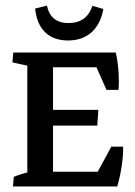

<svg xmlns="http://www.w3.org/2000/svg" viewBox="-20 -673 488 693"><path d="M78.6 -7.3V-476.6H171.4V-7.3ZM126.5 0V-53.2H391.6L403.3 0ZM403.3 0 320.3 -30.3 381.8 -143.6H424.3Q425.3 -115.7 419.7 -76.7Q414.1 -37.6 403.3 0ZM118.7 -219.7V-276.4H335L331.1 -219.7ZM98.1 -430.2V-483.4H397.9L388.7 -430.2ZM364.3 -348.6 318.8 -451.2 397.9 -483.4Q405.3 -449.7 407.7 -414.8Q410.2 -379.9 407.7 -348.6ZM26.9 0 29.8 -34.7Q54.2 -44.9 91.3 -53.7L78.6 -13.2V-84H171.4V-13.2L160.6 -49.8L225.6 -35.6L222.7 0ZM223.6 -483.4 220.7 -448.7Q196.3 -438.5 159.2 -429.7L171.4 -470.2V-399.4H78.6V-470.2L89.8 -433.6L24.9 -447.8L27.8 -483.4ZM225.6 -526.9Q173.3 -526.9 142.8 -556.6Q112.3 -586.4 106.9 -642.1L149.4 -652.8Q162.1 -589.8 227.5 -589.8Q293 -589.8 313.5 -651.9L353 -640.6Q343.3 -585.9 310.3 -556.4Q277.3 -526.9 225.6 -526.9Z"/></svg>

Font: Markazi Text Medium
Style: Regular
Weight: 500
Designer: Borna Izadpanah (Arabic designer), Fiona Ross (Arabic design director) and Florian Runge (Latin designer)
Foundry: Borna Izadpanah and Florian Runge
Version: Version 1.001